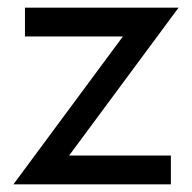

<svg xmlns="http://www.w3.org/2000/svg" viewBox="-20 -480 500 500"><path d="M45 -385V-460H445L160 -75H425V0H15L300 -385Z"/></svg>

Font: Venryn Sans
Style: Regular
Weight: 400
Designer: Owen Earl, indestructible type* (font) & Cristiano Sobral (main changes)
Version: Version 3.600; ttfautohint (v1.8.3)